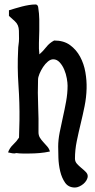

<svg xmlns="http://www.w3.org/2000/svg" viewBox="-20 -688 425 858"><path d="M20 -642Q33 -646 48 -650.5Q63 -655 78.5 -659Q94 -663 109.5 -665.5Q125 -668 138 -668Q145 -668 148 -663Q151 -658 151 -653Q155 -628 155.5 -602Q156 -576 155.5 -549.5Q155 -523 154 -496.5Q153 -470 156 -445Q173 -460 187 -478Q201 -496 222 -507Q265 -507 293 -486.5Q321 -466 338 -434.5Q355 -403 361.5 -365.5Q368 -328 367 -293Q366 -253 358 -213.5Q350 -174 340.5 -135Q331 -96 323 -57Q315 -18 315 21Q315 34 324 44Q333 54 343.5 62.5Q354 71 363 80Q372 89 372 99Q372 108 366.5 117.5Q361 127 352.5 134Q344 141 334 145.5Q324 150 315 150Q286 150 271 128.5Q256 107 249 77.5Q242 48 241 17Q240 -14 240 -33Q240 -62 246.5 -95.5Q253 -129 261 -164Q269 -199 275.5 -235Q282 -271 282 -305Q282 -318 278.5 -338Q275 -358 267 -377Q259 -396 246.5 -409.5Q234 -423 218 -423Q206 -423 194 -413Q182 -403 172.5 -388.5Q163 -374 156.5 -358.5Q150 -343 150 -332Q148 -273 150.5 -215Q153 -157 152 -97Q152 -83 158.5 -72.5Q165 -62 174 -52.5Q183 -43 191.5 -33Q200 -23 203 -11Q180 -6 156.5 -4Q133 -2 110 -2Q96 -2 81.5 -2Q67 -2 53 -4Q45 -1 35 -3Q25 -5 16 -7Q23 -27 38.5 -41.5Q54 -56 65 -73L67 -150Q68 -228 62.5 -307Q57 -386 61 -464Q61 -477 63 -489.5Q65 -502 65 -515Q65 -538 64.5 -551Q64 -564 60 -574Q56 -584 46.5 -593Q37 -602 20 -617Z"/></svg>

Font: Teutonic
Style: Regular
Weight: 400
Designer: Peter Wiegel
Foundry: Peter Wiegel
Version: 1.000